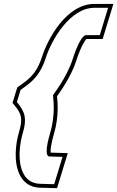

<svg xmlns="http://www.w3.org/2000/svg" viewBox="-20 -768 601 984"><path d="M464.1 -728H534.1L491.3 -588H421.3C403.3 -588 377.5 -543 353.6 -468C321.4 -365.9 245.6 -275.5 251.6 -278.9C250.7 -275 267.7 -190.4 237.4 -88C214.3 -9 213.4 33 233.1 34L300.5 36L257.7 176L186.3 174C65.2 171 68.1 11 96.8 -86C117.8 -158 110.5 -193 66.4 -245L85.4 -307L113.8 -328C158.6 -360 192.1 -401 214.2 -470C243.6 -563 338.1 -728 464.1 -728ZM251.6 -278.9C251.7 -278.9 251.7 -279 251.8 -279C251.7 -279.1 251.7 -279 251.6 -278.9ZM464.1 -748C321 -748 224.8 -569.9 195.1 -476.1C174.2 -410.6 144.1 -374.2 102 -344.2L68.2 -319.2L44.1 -240.4L51.2 -232.1C92 -183.9 97.4 -159.6 77.6 -91.7C68.1 -59.6 61.4 -21.6 60.5 16.5C58.4 97 85 191.5 185.7 194L272.4 196.4L327.3 16.8L239.7 14.2C237.7 0.6 242.1 -33 256.6 -82.3C283.7 -173.8 274.5 -252.1 272 -274.4C288.3 -297.7 345.1 -374.5 372.6 -461.9C392.2 -523.3 414.7 -561.6 423.2 -568H506.1L561.1 -748Z"/></svg>

Font: Nordica Plus
Style: NordicaClassicRgCondOblOl
Weight: 500
Version: Version 1.01